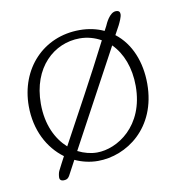

<svg xmlns="http://www.w3.org/2000/svg" viewBox="-69 -580 647 702"><g transform="rotate(-10 254.0 -229.0)"><path d="M474 -236C474 -316 446 -388 390 -431L408 -464C413 -474 422 -493 422 -503C422 -511 419 -517 407 -517C383 -517 366 -477 363 -470L354 -453C328 -465 298 -472 264 -472C129 -472 33 -369 33 -230C33 -141 71 -70 128 -28C119 -12 111 5 102 22C99 28 97 39 97 47C97 54 102 59 111 59C127 59 131 53 140 35L163 -8C189 4 218 11 248 11C354 11 474 -71 474 -236ZM259 -442C288 -442 315 -434 338 -421C272 -291 208 -176 146 -61C107 -96 78 -152 78 -231C78 -366 164 -442 259 -442ZM431 -235C431 -86 325 -20 250 -20C227 -20 203 -26 179 -38L372 -396C409 -359 431 -303 431 -235Z"/></g></svg>

Font: Life Savers
Style: Regular
Weight: 400
Designer: Pablo Impallari, Rodrigo Fuenzalida, Brenda Gallo
Foundry: Pablo Impallari, Rodrigo Fuenzalida, Brenda Gallo
Version: Version 3.000